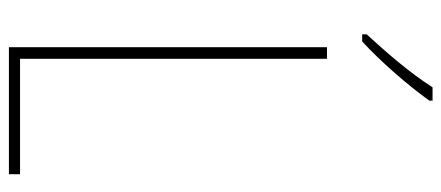

<svg xmlns="http://www.w3.org/2000/svg" viewBox="-300 -691 991 431"><g transform="rotate(90 195.5 -475.5)"><path d="M206 -944V-951H176C144 -901 102 -852 57 -803V-793H73C116 -832 172 -896 206 -944ZM86 0H371V-25H112V-714H86Z"/></g></svg>

Font: Noto Sans Lao UI Cond Thin
Style: Regular
Weight: 100
Width: 3
Designer: Monotype Design Team
Foundry: Monotype Imaging Inc.
Version: Version 2.000